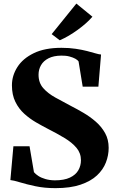

<svg xmlns="http://www.w3.org/2000/svg" viewBox="-20 -1014 636 1046"><path d="M282 11Q222.5 11 173 0.5Q123.5 -10 88.5 -20.8Q53.5 -31.5 36.5 -33L53 -217H141L165 -76Q173.5 -65.5 188.8 -55.5Q204 -45.5 226.8 -38.8Q249.5 -32 278 -31.5Q329.5 -31.5 361 -46.5Q392.5 -61.5 406.8 -86.5Q421 -111.5 421 -141Q421 -179.5 396.8 -208.5Q372.5 -237.5 331.5 -262.2Q290.5 -287 240 -312.5Q210 -328 176.2 -347.5Q142.5 -367 112.5 -394Q82.5 -421 63.8 -459Q45 -497 45 -549.5Q45 -602 74.8 -648.8Q104.5 -695.5 164.5 -724.5Q224.5 -753.5 314.5 -753.5Q357.5 -753.5 392.2 -748.2Q427 -743 454.2 -736Q481.5 -729 500.8 -723.2Q520 -717.5 530.5 -717L516 -542H430.5L408 -679.5Q403.5 -686.5 390.8 -693.8Q378 -701 358.5 -706.2Q339 -711.5 313.5 -711Q272 -710.5 244.5 -696.5Q217 -682.5 203.5 -659Q190 -635.5 190 -607Q190 -563 215.5 -534Q241 -505 281.8 -482.5Q322.5 -460 368 -436Q399.5 -420 435.2 -399Q471 -378 502 -351Q533 -324 552.5 -289Q572 -254 572 -208.5Q572 -168 557 -129Q542 -90 508.5 -58.5Q475 -27 419.2 -8Q363.5 11 282 11ZM305 -795 261.5 -828 396 -994.5 483.5 -923Q468.5 -905.5 448 -887.2Q427.5 -869 404 -852Q380.5 -835 355.8 -820.2Q331 -805.5 306.5 -795Z"/></svg>

Font: Merriweather 96pt ExtraBold
Style: Regular
Weight: 800
Version: Version 2.100